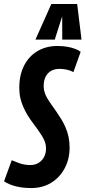

<svg xmlns="http://www.w3.org/2000/svg" viewBox="-48 -943 433 973"><path d="M360.8 -680.6 324.2 -577.8Q307 -586.9 288.7 -590.4Q270.3 -594 253.3 -594Q229.9 -594 211.8 -584.3Q193.7 -574.6 183.5 -554.8Q173.3 -535.1 173.3 -505.4Q173.3 -489.1 178.7 -473.1Q184.1 -457.1 193.6 -441.6Q203 -426.1 214.9 -409.6Q226.7 -393 239 -375.2Q251.3 -357.4 263.2 -337.9Q275 -318.3 284.5 -296.5Q293.9 -274.7 299.3 -249.6Q304.7 -224.4 304.7 -195.8Q304.7 -136.2 279.5 -89.6Q254.3 -43 210.9 -16.5Q167.4 10 110.3 10Q68 10 32.8 1.3Q-2.5 -7.4 -27.5 -24.2L11.5 -131.1Q31 -122.6 46.3 -117.2Q61.6 -111.7 75.7 -109.2Q89.8 -106.6 104.5 -106.6Q130.5 -106.6 148.3 -118Q166.1 -129.4 175.7 -148.3Q185.3 -167.2 185.3 -191.5Q185.3 -208.5 179.6 -224.2Q173.8 -239.8 164 -255.4Q154.2 -271.1 142.4 -287.6Q130.5 -304.2 117.5 -321.4Q104.5 -338.7 92.6 -357.9Q80.8 -377.1 71 -398.9Q61.2 -420.7 55.4 -444.9Q49.7 -469.2 49.7 -497.8Q49.7 -563.2 74.3 -611Q98.9 -658.9 142.7 -684.4Q186.4 -710 243 -710Q268.3 -710 290.4 -706.4Q312.4 -702.8 330.3 -696.3Q348.2 -689.8 360.8 -680.6ZM131.6 -742.3 212.2 -922.8H343.1L365.1 -742.3H267.5L267.1 -860.2L229.5 -742.3Z"/></svg>

Font: Georama ExtraCondensed Thin
Style: Italic
Weight: 100
Width: 2
Italic angle: -9°
Designer: Jean-Baptiste Levee
Foundry: Production Type
Version: Version 1.001